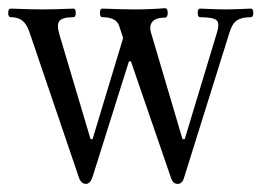

<svg xmlns="http://www.w3.org/2000/svg" viewBox="-21 -438 639 469"><path d="M172.9 -1 50.8 -359.9Q43.9 -379.9 33.2 -387.9Q22.5 -396 5.9 -396Q-1 -396 -1 -406.5Q-1 -417 5.9 -417Q55.7 -415 82 -415Q112.3 -415 158.2 -417Q164.1 -417 164.1 -406.5Q164.1 -396 158.2 -396Q132.3 -396 124.5 -387.2Q116.7 -378.4 124 -354L200.2 -98.1H205.1L279.8 -345.2L270 -375Q262.7 -396 229 -396Q223.1 -396 223.1 -406.5Q223.1 -417 229 -417Q280.8 -415 306.2 -415Q345.7 -415 381.8 -418Q388.7 -418 388.7 -406.5Q388.7 -395 381.8 -395Q359.4 -395 350.8 -384.3Q342.3 -373.5 349.1 -354L424.8 -98.1H430.2L508.8 -357.9Q516.1 -380.9 508.1 -388.4Q500 -396 467.8 -396Q461.9 -396 461.9 -406.5Q461.9 -417 467.8 -417Q513.7 -415 529.8 -415Q547.9 -415 591.8 -417Q597.7 -417 597.7 -406.5Q597.7 -396 591.8 -396Q569.8 -396 558.1 -388.4Q546.4 -380.9 540 -359.9L429.2 -5.9Q424.8 11.2 413.1 11.2Q402.8 11.2 397.9 0L298.8 -288.1H293.9L205.1 -5.9Q199.2 11.2 189 11.2Q178.7 11.2 172.9 -1Z"/></svg>

Font: Junicode SmCond Light
Style: Regular
Weight: 300
Width: 4
Designer: Peter S. Baker
Version: Version 2.206